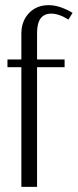

<svg xmlns="http://www.w3.org/2000/svg" viewBox="-20 -726 302 746"><path d="M63 -495V-595Q63 -644 92.5 -675Q122 -706 169 -706Q191 -706 215 -698Q239 -690 262 -676L246 -650Q209 -673 179 -673Q124 -673 124 -598V-495H231V-465H124V0H63V-465H9V-495Z"/></svg>

Font: Moniqa Paragraph
Style: Regular
Weight: 400
Designer: Rajesh Rajput
Foundry: Rajesh Rajput
Version: Version 1.000